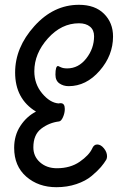

<svg xmlns="http://www.w3.org/2000/svg" viewBox="-20 -737 491 800"><path d="M423 -72Q414 -57 400.5 -41Q387 -25 362 -4Q337 17 298.5 30Q260 43 215 43Q140 43 89.5 -1Q39 -45 39 -121Q39 -173 65 -212.5Q91 -252 130 -272Q43 -325 43 -435Q43 -539 123 -628Q203 -717 309 -717Q376 -717 413.5 -679.5Q451 -642 451 -585Q451 -506 395 -442Q339 -378 266 -378Q244 -378 227.5 -389.5Q211 -401 211 -426Q211 -462 222 -462Q223 -462 233 -457Q243 -452 260 -452Q307 -452 339.5 -493.5Q372 -535 372 -586Q372 -612 355 -626Q338 -640 309 -640Q236 -640 179.5 -577Q123 -514 123 -440Q123 -387 155.5 -348Q188 -309 224 -306Q227 -307 233 -307Q250 -307 250 -283Q250 -266 242.5 -249Q235 -232 226 -231Q185 -226 152 -201Q119 -176 119 -123Q119 -85 147 -60.5Q175 -36 217 -36Q273 -36 312 -63Q351 -90 364 -118Q371 -135 385 -135Q400 -135 413 -119Q426 -103 426 -86Q426 -78 423 -72Z"/></svg>

Font: Grand Hotel
Style: Regular
Weight: 400
Designer: Brian J. Bonislawsky & Jim Lyles for Astigmatic (AOETI)
Foundry: Astigmatic (AOETI)
Version: Version 001.000